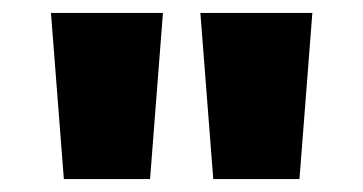

<svg xmlns="http://www.w3.org/2000/svg" viewBox="-20 -734 564 298"><path d="M232.9 -713.9 212.9 -456.1H79.1L59.1 -713.9ZM464.8 -713.9 444.8 -456.1H311L291 -713.9Z"/></svg>

Font: Sahel Black FD
Style: Black-FD
Weight: 900
Foundry: Saber Rastikerdar (saber.rastikerdar@gmail.com)
Version: Version 3.3.1